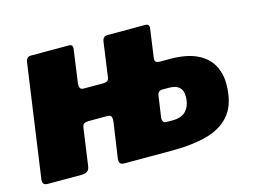

<svg xmlns="http://www.w3.org/2000/svg" viewBox="-78 -662 1053 793"><g transform="rotate(-15 448.5 -265.0)"><path d="M39 0Q24 0 19.5 -6Q15 -12 16 -25L84 -507Q87 -530 106 -530H269Q287 -530 284 -510L265 -373Q263 -360 266 -351Q269 -342 282 -342H367Q377 -342 383.5 -346.5Q390 -351 391 -364L411 -507Q414 -530 433 -530H596Q614 -530 611 -510L594 -387Q591 -368 615 -368H656Q728 -368 772 -347Q816 -326 836 -290Q856 -254 856 -209Q856 -128 821.5 -82.5Q787 -37 723 -18.5Q659 0 569 0H366Q351 0 346.5 -6Q342 -12 343 -25L365 -176Q367 -190 364 -198.5Q361 -207 348 -207H267Q254 -207 247.5 -203Q241 -199 239 -186L217 -29Q215 -13 206 -6.5Q197 0 180 0ZM576 -120H602Q643 -120 662 -142.5Q681 -165 681 -202Q681 -228 666.5 -241Q652 -254 623 -254H595Q576 -254 573 -235L560 -145Q557 -120 576 -120Z"/></g></svg>

Font: Libre Franklin Black
Style: Italic
Weight: 900
Italic angle: -8°
Designer: Pablo Impallari, Rodrigo Fuenzalida, Nhung Nguyen
Foundry: Impallari Type
Version: Version 3.000